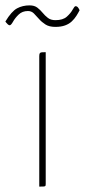

<svg xmlns="http://www.w3.org/2000/svg" viewBox="-75 -694 316 714"><path d="M71 0V-485Q71 -493 73 -496Q75 -499 80.5 -499.5Q86 -500 95 -500V-10Q95 -5 94 -3Q93 -1 88 -0.5Q83 0 71 0ZM131 -594Q108 -594 94 -603Q80 -612 70 -623.5Q60 -635 51 -644Q42 -653 29 -653Q8 -653 -5.5 -640Q-19 -627 -26.5 -613.5Q-34 -600 -39 -600Q-42 -600 -46 -603.5Q-50 -607 -52.5 -610.5Q-55 -614 -55 -614Q-32 -652 -11.5 -663Q9 -674 35 -674Q53 -674 64 -665.5Q75 -657 83.5 -646.5Q92 -636 103 -627.5Q114 -619 131 -619Q159 -619 173.5 -632Q188 -645 195 -658Q202 -671 206 -671Q211 -671 214 -667.5Q217 -664 219 -660Q221 -656 221 -656Q216 -646 209 -635Q202 -624 192 -614.5Q182 -605 167 -599.5Q152 -594 131 -594Z"/></svg>

Font: Yanone Kaffeesatz ExtraLight ExtraLight
Style: Regular
Weight: 250
Version: Version 2.003